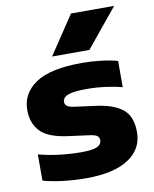

<svg xmlns="http://www.w3.org/2000/svg" viewBox="-90 -876 764 953"><g transform="rotate(-10 292.5 -399.0)"><path d="M267.5 10.5Q209 10.5 152.8 3.8Q96.5 -3 50.5 -15.5V-148Q98 -135 153.8 -128Q209.5 -121 265 -121Q323.5 -121 345.8 -132Q368 -143 368 -162.5Q368 -177 359 -184.8Q350 -192.5 323 -196.5L211 -211.5Q115 -224.5 76 -265.5Q37 -306.5 37 -373.5Q37 -457 110.8 -507Q184.5 -557 345 -557Q392 -557 440.5 -551.2Q489 -545.5 523.5 -535.5V-403Q488 -413 440.2 -419.2Q392.5 -425.5 346.5 -425.5Q294.5 -425.5 268.2 -419.5Q242 -413.5 232.8 -403.5Q223.5 -393.5 223.5 -382Q223.5 -370 232.5 -361.8Q241.5 -353.5 268.5 -349.5L380.5 -334.5Q464 -323.5 509.2 -287.8Q554.5 -252 554.5 -171.5Q554.5 -86.5 480.8 -38Q407 10.5 267.5 10.5ZM204.5 -614 334 -808H551.5L392.5 -614Z"/></g></svg>

Font: Encode Sans Expanded ExtraBold
Style: Regular
Weight: 800
Width: 7
Designer: Multiple Designers
Foundry: Impallari Type
Version: Version 3.000; ttfautohint (v1.8.3) -l 8 -r 50 -G 200 -x 14 